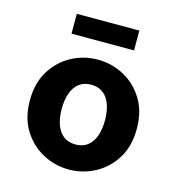

<svg xmlns="http://www.w3.org/2000/svg" viewBox="-104 -775 809 878"><g transform="rotate(15 300.0 -336.5)"><path d="M300 12Q234.5 12 176.8 -18.7Q119 -49.5 83 -107.5Q46.9 -165.6 46.9 -247.9Q46.9 -330.4 83 -388.5Q119 -446.7 176.8 -477.4Q234.5 -508.1 300 -508.1Q365.5 -508.1 423.2 -477.4Q481 -446.7 517 -388.5Q553.1 -330.4 553.1 -247.9Q553.1 -165.6 517 -107.5Q481 -49.5 423.2 -18.7Q365.5 12 300 12ZM300 -106.6Q333.9 -106.6 356.7 -123.9Q379.4 -141.2 390.9 -173.1Q402.4 -205 402.4 -247.9Q402.4 -290.8 390.9 -322.8Q379.4 -354.7 356.7 -372.1Q333.9 -389.5 300 -389.5Q266.1 -389.5 243.4 -372.1Q220.7 -354.7 209.2 -322.8Q197.6 -290.8 197.6 -247.9Q197.6 -205 209.2 -173.1Q220.7 -141.2 243.4 -123.9Q266.1 -106.6 300 -106.6ZM152 -591.5V-685.4H448V-591.5Z"/></g></svg>

Font: Source Code Pro ExtraLight
Style: Regular
Weight: 200
Monospace: yes
Designer: Paul D. Hunt, Teo Tuominen
Foundry: Adobe
Version: Version 1.026;hotconv 1.1.0;makeotfexe 2.6.0